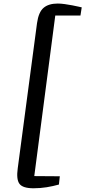

<svg xmlns="http://www.w3.org/2000/svg" viewBox="-20 -872 470 1056"><path d="M164.5 163.5Q105.5 163.5 87.2 139.2Q69 115 77.5 54L183.5 -744Q192 -805.5 219.8 -829Q247.5 -852.5 297.5 -852.5Q314.5 -852.5 336 -849.5Q357.5 -846.5 378.2 -842.5Q399 -838.5 413.2 -835.2Q427.5 -832 429.5 -831.5L422.5 -786.5H284L168.5 96.5L309 97.5L304 143Q272 152 236.8 157.8Q201.5 163.5 164.5 163.5Z"/></svg>

Font: Merriweather Medium
Style: Italic
Weight: 500
Italic angle: -7.8°
Version: Version 2.101